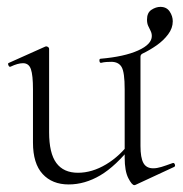

<svg xmlns="http://www.w3.org/2000/svg" viewBox="-20 -530 534 559"><path d="M375 8Q373 9 371 9Q364 9 353.5 -11.5Q343 -32 343 -71V-270Q343 -320 334 -335Q325 -350 304 -350Q297 -350 289.5 -349.5Q282 -349 274 -347Q270 -347 269.5 -353Q269 -359 273 -359Q342 -365 382 -383Q422 -401 422 -425Q422 -433 418.5 -440Q415 -447 411.5 -454.5Q408 -462 408 -473Q408 -493 421 -501.5Q434 -510 447 -510Q465 -510 474 -496.5Q483 -483 483 -468Q483 -448 469.5 -430Q456 -412 436 -398Q416 -384 395 -374Q389 -371 389 -365V-105Q389 -71 397.5 -55.5Q406 -40 426 -40Q437 -40 450 -44Q463 -48 482 -55Q487 -57 489 -51.5Q491 -46 487 -44ZM123 -388V-145Q123 -84 144 -55.5Q165 -27 207 -27Q248 -27 289 -51.5Q330 -76 361 -119L366 -108Q317 -46 272 -19.5Q227 7 180 7Q132 7 104 -23.5Q76 -54 76 -115V-270Q76 -311 70 -328.5Q64 -346 47 -346Q32 -346 11 -336Q7 -334 4.5 -340Q2 -346 6 -347L111 -394Q113 -395 115 -395Q117 -395 120 -393Q123 -391 123 -388Z"/></svg>

Font: Cormorant Garamond Light Light
Style: Regular
Weight: 300
Version: Version 4.001